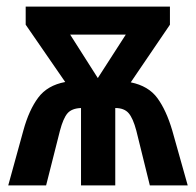

<svg xmlns="http://www.w3.org/2000/svg" viewBox="-20 -563 596 583"><path d="M496 -543V-488L377 -313Q431 -302 458 -265Q485 -228 503 -167L550 0H435L394 -166Q384 -204 370.5 -219.5Q357 -235 330 -235V0H226V-235Q198 -234 185 -219Q172 -204 162 -166L120 0H5L51 -167Q68 -229 96 -266.5Q124 -304 178 -314L58 -488V-543ZM362 -458H193L277 -326Z"/></svg>

Font: Avrile Sans Condensed SemiBold
Style: Regular
Weight: 600
Width: 3
Designer: Monotype Design Team
Foundry: Monotype Imaging Inc.
Version: Version 2.001;September 10, 2019;FontCreator 11.5.0.2425 64-